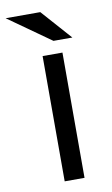

<svg xmlns="http://www.w3.org/2000/svg" viewBox="-113 -745 461 791"><g transform="rotate(-10 117.5 -349.0)"><path d="M226 -575 114 -701H-31L147 -575ZM92 3H175V-521H92Z"/></g></svg>

Font: Sawarabi Gothic
Style: Regular
Weight: 400
Designer: mshio (mshio@users.sourceforge.jp)
Version: Version 20141215